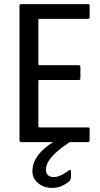

<svg xmlns="http://www.w3.org/2000/svg" viewBox="-20 -693 489 936"><path d="M85 0Q75 0 75 -9V-664Q75 -673 85 -673H406Q414 -673 415.5 -671.5Q417 -670 417 -663V-612Q417 -604 415 -602.5Q413 -601 406 -601H174Q169 -601 168 -599.5Q167 -598 167 -593V-383Q167 -378 168.5 -376.5Q170 -375 174 -375H361Q369 -375 370.5 -373Q372 -371 372 -362V-316Q372 -308 370.5 -305.5Q369 -303 361 -303H174Q169 -303 168 -302Q167 -301 167 -296V-81Q167 -76 168 -74Q169 -72 174 -72H404Q414 -72 415.5 -70Q417 -68 417 -59V-13Q417 -4 414.5 -2Q412 0 404 0ZM233 223Q194 223 166 200Q138 177 138 142Q138 110 153 83.5Q168 57 191.5 35.5Q215 14 241 -1Q248 -5 256.5 -8Q265 -11 274 -11H320Q324 -11 325 -7.5Q326 -4 320 0Q283 24 257 47Q231 70 217.5 91.5Q204 113 204 134Q204 154 215.5 162.5Q227 171 243 170Q261 170 280.5 160Q300 150 314 139Q318 135 322 135.5Q326 136 326 141V173Q326 185 313 195Q297 207 278 215Q259 223 233 223Z"/></svg>

Font: Glory Thin Medium
Style: Regular
Weight: 500
Version: Version 1.011